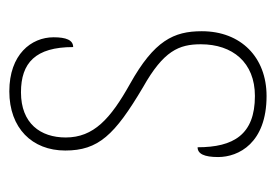

<svg xmlns="http://www.w3.org/2000/svg" viewBox="-110 -472 592 412"><g transform="rotate(-90 186.0 -266.0)"><path d="M186 10C269 10 325 -45 325 -129C325 -189 305 -231 212 -283C137 -325 97 -361 97 -421C97 -475 127 -517 194 -517C257 -517 291 -486 291 -405C306 -405 312 -420 312 -447C312 -495 275 -542 196 -542C117 -542 69 -493 69 -422C69 -351 102 -316 205 -255C283 -211 297 -178 297 -131C297 -63 258 -15 186 -15C103 -15 76 -61 76 -138C62 -138 55 -124 55 -94C55 -50 85 10 186 10Z"/></g></svg>

Font: Noto Serif SemiCondensed Thin
Style: Regular
Weight: 100
Width: 4
Designer: Monotype Design Team
Foundry: Monotype Imaging Inc.
Version: Version 2.015